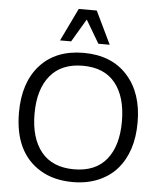

<svg xmlns="http://www.w3.org/2000/svg" viewBox="-64 -1038 921 1104"><g transform="rotate(5 397.0 -486.5)"><path d="M253.9 -794.4 345.2 -983.9H449.2L540.5 -794.4H475.1L396.5 -927.2L317.9 -794.4ZM397.5 10.7Q288.1 10.7 210 -36.1Q54.7 -129.4 54.7 -361.3Q54.7 -534.7 145 -634.8Q235.4 -734.9 396.5 -734.9Q557.6 -734.4 648.4 -633.8Q739.3 -533.2 739.3 -363.3Q739.3 -193.4 651.4 -92.8Q608.4 -43.9 543.5 -16.6Q478.5 10.7 397.5 10.7ZM397.5 -63Q522.5 -63 585.9 -142.1Q649.4 -221.2 648.9 -362.3Q648.4 -503.4 585 -582Q521.5 -660.6 397.9 -660.6Q274.4 -660.6 209.5 -582Q144.5 -502.9 144.5 -362.3Q144.5 -221.7 208.5 -142.6Q272.5 -63.5 397.5 -63Z"/></g></svg>

Font: Oxygen-Regular
Style: Regular
Weight: 400
Designer: Vernon Adams
Foundry: Vernon Adams
Version: Version Release 0.2.3 webfont; ttfautohint (v0.93.3-1d66) -l